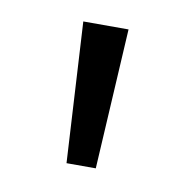

<svg xmlns="http://www.w3.org/2000/svg" viewBox="-42 -809 316 323"><g transform="rotate(10 115.5 -648.0)"><path d="M90.3 -528.3 76.7 -768H154L140.3 -528.3Z"/></g></svg>

Font: Bitter Thin
Style: Regular
Weight: 100
Designer: Sol Matas, and Bitter project Authors
Foundry: Sol Matas
Version: Version 2.002